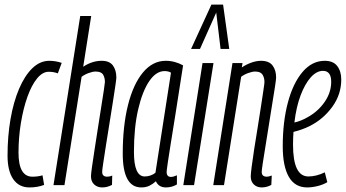

<svg xmlns="http://www.w3.org/2000/svg" viewBox="-20 -810 1513 840"><path d="M109 10Q63 10 38 -26Q13 -62 13 -129Q13 -214 26 -289Q39 -364 63.5 -421.5Q88 -479 121.5 -511.5Q155 -544 196 -544Q222 -544 250 -535L233 -489Q215 -496 193 -496Q166 -496 142 -466.5Q118 -437 100 -386.5Q82 -336 71.5 -272.5Q61 -209 61 -142Q61 -37 122 -37Q146 -37 166 -43L173 -1Q144 10 109 10Z M427 -58Q427 -37 449 -37Q453 -37 458.5 -38Q464 -39 471 -42L470 -1Q458 5 448 7.5Q438 10 427 10Q406 10 392 -3Q378 -16 378 -39Q378 -48 382.5 -80Q387 -112 394 -157Q401 -202 408.5 -250.5Q416 -299 423 -343Q430 -387 434.5 -416.5Q439 -446 439 -451Q439 -470 431 -483.5Q423 -497 398 -497Q386 -497 368 -490.5Q350 -484 337 -474L262 0H214L331 -740H379L344 -518Q383 -544 425 -544Q459 -544 474 -523.5Q489 -503 489 -471Q489 -464 484.5 -433.5Q480 -403 473 -358.5Q466 -314 458 -264.5Q450 -215 443 -170.5Q436 -126 431.5 -95.5Q427 -65 427 -58Z M706 10Q674 10 662 -17Q649 -5 634 2.5Q619 10 598 10Q517 10 517 -138Q517 -259 540 -350.5Q563 -442 605.5 -493Q648 -544 705 -544Q726 -544 745.5 -538.5Q765 -533 781 -524Q761 -394 747.5 -309.5Q734 -225 726 -175.5Q718 -126 714.5 -101.5Q711 -77 710 -68.5Q709 -60 709 -58Q709 -36 728 -36Q738 -36 754 -43V-3Q732 10 706 10ZM660 -54 728 -492Q717 -499 700 -499Q663 -499 633 -455Q603 -411 584.5 -331.5Q566 -252 566 -145Q566 -38 613 -38Q639 -38 660 -54Z M829 0H782L866 -534H914ZM816 -596 905 -790H956L983 -596H945L926 -755L855 -596Z M997 -534H1041L1038 -515Q1057 -528 1079.5 -536Q1102 -544 1122 -544Q1157 -544 1172.5 -523.5Q1188 -503 1188 -471Q1188 -464 1183.5 -433.5Q1179 -403 1171.5 -358.5Q1164 -314 1156.5 -264.5Q1149 -215 1141.5 -170.5Q1134 -126 1129.5 -95.5Q1125 -65 1125 -58Q1125 -37 1147 -37Q1151 -37 1156 -38Q1161 -39 1169 -42L1167 -1Q1156 5 1145.5 7.5Q1135 10 1125 10Q1104 10 1090.5 -3Q1077 -16 1077 -38Q1077 -48 1081 -80Q1085 -112 1092 -157Q1099 -202 1107 -250.5Q1115 -299 1121.5 -342.5Q1128 -386 1132.5 -415.5Q1137 -445 1137 -451Q1137 -470 1128.5 -483.5Q1120 -497 1096 -497Q1084 -497 1066 -490.5Q1048 -484 1035 -474L960 0H913Z M1412 -13Q1394 -2 1369.5 4Q1345 10 1324 10Q1270 10 1243.5 -36.5Q1217 -83 1217 -170Q1217 -277 1239.5 -361.5Q1262 -446 1303.5 -495Q1345 -544 1401 -544Q1438 -544 1455.5 -521Q1473 -498 1473 -462Q1473 -397 1434 -343Q1395 -289 1336 -259Q1302 -242 1264 -233Q1262 -206 1262 -177Q1262 -38 1329 -38Q1364 -38 1401 -56ZM1393 -500Q1365 -500 1339.5 -471.5Q1314 -443 1295 -392.5Q1276 -342 1268 -274Q1299 -281 1329 -299Q1373 -324 1401 -365Q1429 -406 1429 -452Q1429 -500 1393 -500Z"/></svg>

Font: Georama ExtraCondensed Light
Style: Italic
Weight: 300
Width: 2
Italic angle: -9°
Designer: Jean-Baptiste Levee
Foundry: Production Type
Version: Version 1.000